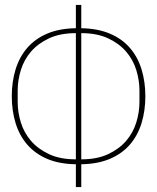

<svg xmlns="http://www.w3.org/2000/svg" viewBox="-20 -740 640 782"><path d="M289 -71Q221 -72 172 -93Q123 -114 91 -151Q59 -188 43.5 -238.5Q28 -289 28 -348Q28 -407 43.5 -457.5Q59 -508 91 -545Q123 -582 172 -603Q221 -624 289 -625V-720H311V-625Q378 -624 427.5 -603Q477 -582 509 -545Q541 -508 556.5 -457.5Q572 -407 572 -348Q572 -289 556.5 -238.5Q541 -188 509 -151Q477 -114 427.5 -93Q378 -72 311 -71V22H289ZM289 -605Q225 -605 180 -584Q135 -563 106.5 -530Q78 -497 65 -455Q52 -413 52 -371V-325Q52 -283 65 -241Q78 -199 106.5 -166Q135 -133 180 -112Q225 -91 289 -91ZM311 -91Q375 -91 420 -112Q465 -133 493.5 -166Q522 -199 535 -241Q548 -283 548 -325V-371Q548 -413 535 -455Q522 -497 493.5 -530Q465 -563 420 -584Q375 -605 311 -605Z"/></svg>

Font: IBM Plex Mono Thin
Style: Regular
Weight: 100
Monospace: yes
Designer: Mike Abbink, Paul van der Laan, Pieter van Rosmalen
Foundry: Bold Monday
Version: Version 2.3